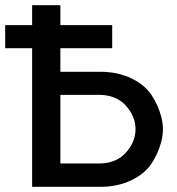

<svg xmlns="http://www.w3.org/2000/svg" viewBox="-58 -720 685 741"><path d="M375 -623V-534H175V-443H329Q395 -443 447 -418.5Q499 -394 525.5 -355Q552 -316 564.5 -268.5Q577 -221 564.5 -173.5Q552 -126 525.5 -87Q499 -48 447 -23.5Q395 1 329 1H66V-534H-38V-623H66V-700H175V-623ZM175 -89H323Q390 -89 427.5 -130.5Q465 -172 465 -221.5Q465 -271 427.5 -312.5Q390 -354 323 -354H175Z"/></svg>

Font: LT Superior Semi-bold
Style: Regular
Weight: 600
Designer: Daniel Lyons
Foundry: LyonsType
Version: Version 1.0